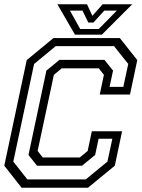

<svg xmlns="http://www.w3.org/2000/svg" viewBox="-20 -878 662 898"><path d="M81 0 0 -103 105 -597 230 -700H540.5L622 -597L588 -436H446.5L466 -528L442 -558.5H269L232 -528L156 -172L180 -141.5H353L390 -172L409.5 -264H551L517 -103L391.5 0ZM108 -38.8H381L482.5 -122.2L505.5 -229.2H441.2L425 -153.2L363.5 -103H153.2L113.2 -153.2L197 -547.8L258.2 -598H468.5L508.8 -547.8L492.5 -471.8H556.8L579.8 -578.8L513.5 -662.2H240.5L139.5 -578.8L42.2 -122.2ZM330.5 -716 248.5 -858H387L412 -804L460 -858H598.5L456.5 -716ZM355 -742.5H442L526.5 -828.5H467.8L417 -772.5H393L365.8 -828.5H307Z"/></svg>

Font: Tourney Thin
Style: Italic
Weight: 100
Italic angle: -12°
Designer: Tyler Finck
Foundry: Etcetera Type Co
Version: Version 1.015